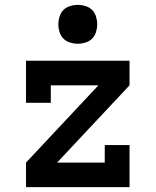

<svg xmlns="http://www.w3.org/2000/svg" viewBox="-20 -770 640 790"><path d="M87 0V-101L385 -419H189V-347H87V-520H513V-419L215 -101H411V-173H513V0ZM300 -590Q284 -590 268 -595Q252 -600 241 -611Q230 -622 225 -638Q220 -654 220 -670Q220 -686 225 -702Q230 -718 241 -729Q252 -740 268 -745Q284 -750 300 -750Q316 -750 332 -745Q348 -740 359 -729Q370 -718 375 -702Q380 -686 380 -670Q380 -654 375 -638Q370 -622 359 -611Q348 -600 332 -595Q316 -590 300 -590Z"/></svg>

Font: Iosevka Etoile
Style: Bold
Weight: 700
Designer: Belleve Invis
Foundry: Belleve Invis
Version: Version 28.1.0; ttfautohint (v1.8.4)